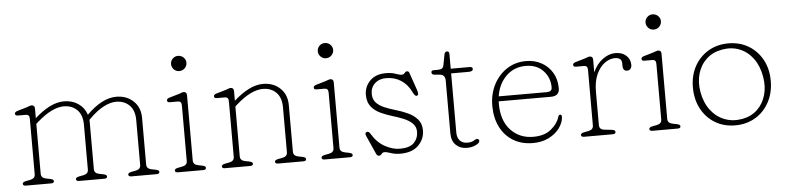

<svg xmlns="http://www.w3.org/2000/svg" viewBox="-43 -893 4587 1119"><g transform="rotate(-5 2250.5 -333.0)"><path d="M162.5 -443V-386.5Q207 -426.5 250 -448.2Q293 -470 334 -470Q382 -470 417.5 -445.8Q453 -421.5 466.5 -380Q557 -470 640 -470Q700.5 -470 740 -432.8Q779.5 -395.5 779.5 -334V-61Q779.5 -36.5 808.5 -31L833.5 -26Q852.5 -22 852.5 -12Q852.5 0 835.5 0H687.5Q670.5 0 670.5 -12Q670.5 -22 689.5 -26L715.5 -31Q744.5 -36.5 744.5 -61V-324Q744.5 -381 714.5 -411Q684.5 -441 636 -441Q603 -441 563.2 -420.5Q523.5 -400 479.5 -356L473 -349.5Q473.5 -342 473.5 -334V-61Q473.5 -36.5 502.5 -31L527.5 -26Q546.5 -22 546.5 -12Q546.5 0 529.5 0H381.5Q364.5 0 364.5 -12Q364.5 -22 383.5 -26L409.5 -31Q438.5 -36.5 438.5 -61V-324Q438.5 -381 408.5 -411Q378.5 -441 330 -441Q297 -441 257.8 -422Q218.5 -403 173.5 -363L162.5 -353V-61Q162.5 -36.5 191.5 -31L216.5 -26Q235.5 -22 235.5 -12Q235.5 0 218.5 0H70.5Q53.5 0 53.5 -12Q53.5 -22 72.5 -26L98.5 -31Q127.5 -36.5 127.5 -61V-387Q127.5 -411 106.5 -411H59.5Q43.5 -411 43.5 -423Q43.5 -433 59.5 -438L114.5 -454Q122 -456.5 130.5 -459.8Q139 -463 143.5 -463Q162.5 -463 162.5 -443Z M1019 -587Q1001 -587 988 -600.2Q975 -613.5 975 -632Q975 -650 988 -663Q1001 -676 1019 -676Q1038.5 -676 1051.8 -663Q1065 -650 1065 -632Q1065 -613.5 1051.8 -600.2Q1038.5 -587 1019 -587ZM1052 -443V-61Q1052 -36.5 1081 -31L1106 -26Q1125 -22 1125 -12Q1125 0 1108 0H960Q943 0 943 -12Q943 -22 962 -26L988 -31Q1017 -36.5 1017 -61V-387Q1017 -411 996 -411H949Q933 -411 933 -423Q933 -433 949 -438L1004 -454Q1011.5 -456.5 1020 -459.8Q1028.5 -463 1033 -463Q1052 -463 1052 -443Z M1327 -443V-386.5Q1371.5 -426.5 1414.5 -448.2Q1457.5 -470 1498.5 -470Q1559 -470 1598.5 -432.8Q1638 -395.5 1638 -334V-61Q1638 -36.5 1667 -31L1692 -26Q1711 -22 1711 -12Q1711 0 1694 0H1546Q1529 0 1529 -12Q1529 -22 1548 -26L1574 -31Q1603 -36.5 1603 -61V-324Q1603 -381 1573 -411Q1543 -441 1494.5 -441Q1461.5 -441 1422.2 -422Q1383 -403 1338 -363L1327 -353V-61Q1327 -36.5 1356 -31L1381 -26Q1400 -22 1400 -12Q1400 0 1383 0H1235Q1218 0 1218 -12Q1218 -22 1237 -26L1263 -31Q1292 -36.5 1292 -61V-387Q1292 -411 1271 -411H1224Q1208 -411 1208 -423Q1208 -433 1224 -438L1279 -454Q1286.5 -456.5 1295 -459.8Q1303.5 -463 1308 -463Q1327 -463 1327 -443Z M1877.5 -587Q1859.5 -587 1846.5 -600.2Q1833.5 -613.5 1833.5 -632Q1833.5 -650 1846.5 -663Q1859.5 -676 1877.5 -676Q1897 -676 1910.2 -663Q1923.5 -650 1923.5 -632Q1923.5 -613.5 1910.2 -600.2Q1897 -587 1877.5 -587ZM1910.5 -443V-61Q1910.5 -36.5 1939.5 -31L1964.5 -26Q1983.5 -22 1983.5 -12Q1983.5 0 1966.5 0H1818.5Q1801.5 0 1801.5 -12Q1801.5 -22 1820.5 -26L1846.5 -31Q1875.5 -36.5 1875.5 -61V-387Q1875.5 -411 1854.5 -411H1807.5Q1791.5 -411 1791.5 -423Q1791.5 -433 1807.5 -438L1862.5 -454Q1870 -456.5 1878.5 -459.8Q1887 -463 1891.5 -463Q1910.5 -463 1910.5 -443Z M2215.5 -441Q2175.5 -441 2150.2 -417.5Q2125 -394 2125 -357Q2125 -325.5 2142.8 -306Q2160.5 -286.5 2190.2 -273.8Q2220 -261 2256.5 -250.5Q2291.5 -240.5 2325.5 -225Q2359.5 -209.5 2381.8 -184.2Q2404 -159 2404 -119Q2404 -69 2367.5 -32Q2331 5 2261 5Q2230.5 5 2206.5 -3.5Q2182.5 -12 2169 -12Q2158 -12 2152 -3Q2146 6 2136 6Q2125 6 2119 -9L2072 -114Q2062 -135.5 2079 -139Q2088.5 -140.5 2097 -127Q2128 -74 2173.5 -49Q2219 -24 2261 -24Q2318.5 -24 2343.8 -49.8Q2369 -75.5 2369 -114Q2369 -143.5 2349.5 -162.8Q2330 -182 2298.8 -195Q2267.5 -208 2233 -218Q2198 -228.5 2165.2 -243.8Q2132.5 -259 2111.5 -285.2Q2090.5 -311.5 2090.5 -354Q2090.5 -401.5 2124 -435.8Q2157.5 -470 2217 -470Q2251 -470 2273.5 -461.5Q2296 -453 2310 -453Q2320.5 -453 2326.8 -461.5Q2333 -470 2340 -470Q2351 -470 2354 -461L2389 -360Q2393 -349 2394.5 -337.2Q2396 -325.5 2386 -323Q2375 -320.5 2363 -346Q2341.5 -391.5 2303.8 -416.2Q2266 -441 2215.5 -441Z M2531.5 -433.5 2496.5 -437Q2482.5 -438.5 2482.5 -451.5Q2482.5 -463 2497 -463H2520.5Q2536.5 -463 2545 -468.2Q2553.5 -473.5 2556 -488L2567.5 -549Q2570.5 -565 2583.5 -565Q2596.5 -565 2596.5 -549V-463H2707.5Q2724.5 -463 2724.5 -450.5Q2724.5 -435.5 2698.5 -435.5H2596.5V-89Q2596.5 -59 2612.5 -42Q2628.5 -25 2654.5 -25Q2681 -25 2693.5 -33.5Q2706 -42 2713.5 -42Q2719.5 -42 2723.5 -37.2Q2727.5 -32.5 2724.5 -24Q2721 -14.5 2699.8 -4.8Q2678.5 5 2650.5 5Q2612.5 5 2587 -18.8Q2561.5 -42.5 2561.5 -89V-396.5Q2561.5 -411.5 2554.8 -421.8Q2548 -432 2531.5 -433.5Z M3214 -294Q3214 -249 3164 -249H2858.5Q2858 -242 2858 -235Q2858 -136 2909.8 -80.8Q2961.5 -25.5 3042 -25.5Q3107.5 -25.5 3146.2 -57.5Q3185 -89.5 3196 -127.5Q3199.5 -140.5 3208 -140.5Q3214 -140.5 3216 -136.2Q3218 -132 3218 -126.5Q3215.5 -91.5 3192 -60.2Q3168.5 -29 3128.8 -9.2Q3089 10.5 3037.5 10.5Q2969.5 10.5 2920.5 -19.8Q2871.5 -50 2845.2 -103.5Q2819 -157 2819 -226Q2819 -294.5 2847.2 -349.5Q2875.5 -404.5 2924.8 -436.8Q2974 -469 3037 -469Q3087 -469 3127 -447.2Q3167 -425.5 3190.5 -386.2Q3214 -347 3214 -294ZM3033 -441Q2964.5 -441 2918.5 -395.8Q2872.5 -350.5 2861 -278H3143Q3173 -278 3173 -303Q3173 -361 3135 -401Q3097 -441 3033 -441Z M3428 -443V-369Q3449 -416 3485.2 -443Q3521.5 -470 3560 -470Q3600 -470 3623.5 -448Q3647 -426 3647 -394Q3647 -380 3639.8 -371Q3632.5 -362 3620 -362Q3595 -362 3595 -393V-406Q3595 -425.5 3583.8 -433.2Q3572.5 -441 3554.5 -441Q3524 -441 3495 -420Q3466 -399 3447 -357.8Q3428 -316.5 3428 -256V-61Q3428 -34 3457 -31L3502 -26Q3521 -23.5 3521 -12Q3521 0 3504 0H3336Q3319 0 3319 -12Q3319 -22 3338 -26L3364 -31Q3393 -36.5 3393 -61V-387Q3393 -411 3372 -411H3325Q3309 -411 3309 -423Q3309 -433 3325 -438L3380 -454Q3387.5 -456.5 3396 -459.8Q3404.5 -463 3409 -463Q3428 -463 3428 -443Z M3795 -587Q3777 -587 3764 -600.2Q3751 -613.5 3751 -632Q3751 -650 3764 -663Q3777 -676 3795 -676Q3814.5 -676 3827.8 -663Q3841 -650 3841 -632Q3841 -613.5 3827.8 -600.2Q3814.5 -587 3795 -587ZM3828 -443V-61Q3828 -36.5 3857 -31L3882 -26Q3901 -22 3901 -12Q3901 0 3884 0H3736Q3719 0 3719 -12Q3719 -22 3738 -26L3764 -31Q3793 -36.5 3793 -61V-387Q3793 -411 3772 -411H3725Q3709 -411 3709 -423Q3709 -433 3725 -438L3780 -454Q3787.5 -456.5 3796 -459.8Q3804.5 -463 3809 -463Q3828 -463 3828 -443Z M4221 -469Q4287.5 -469 4338.8 -438.2Q4390 -407.5 4419.2 -353.8Q4448.5 -300 4448.5 -230.5Q4448.5 -160.5 4419.2 -106Q4390 -51.5 4338.5 -20.5Q4287 10.5 4220 10.5Q4153.5 10.5 4102.2 -20.5Q4051 -51.5 4022 -106Q3993 -160.5 3993 -230.5Q3993 -300 4022.2 -353.8Q4051.5 -407.5 4103 -438.2Q4154.5 -469 4221 -469ZM4263 -23Q4316.5 -32.5 4352 -66Q4387.5 -99.5 4402 -149.8Q4416.5 -200 4406 -259Q4395 -322 4363 -365.2Q4331 -408.5 4284.2 -427.2Q4237.5 -446 4181.5 -436Q4127 -426.5 4090.5 -393Q4054 -359.5 4039.2 -309.5Q4024.5 -259.5 4034.5 -201Q4046 -137 4079 -93.8Q4112 -50.5 4159.8 -32Q4207.5 -13.5 4263 -23Z"/></g></svg>

Font: Fraunces 9pt SuperSoft Thin
Style: Regular
Weight: 100
Version: Version 1.000;[b76b70a41]